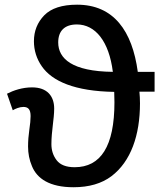

<svg xmlns="http://www.w3.org/2000/svg" viewBox="-20 -785 695 815"><path d="M292 9.8C357.9 9.8 411.6 -5.9 453.1 -37.1C535.6 -99.6 574.2 -211.4 574.2 -346.2C574.2 -364.3 573.2 -380.9 571.8 -396H636.2V-480H564.9C541.5 -653.3 462.9 -765.1 307.1 -765.1C243.7 -765.1 197.3 -750 168 -720.2C138.7 -689.9 124 -653.3 124 -609.9C124 -571.3 135.3 -535.6 157.2 -503.9C201.2 -439.9 298.3 -397.5 464.8 -395C464.8 -383.3 465.8 -362.8 465.8 -351.1C465.8 -164.1 407.7 -75.2 296.9 -75.2C261.2 -75.2 235.8 -85 220.7 -104.5C205.6 -124 198.2 -147 198.2 -172.9C198.2 -229 210 -279.8 210 -324.2C210 -377 180.2 -414.1 116.2 -414.1C74.7 -414.1 37.6 -401.4 9.8 -387.2L34.2 -316.9C44.4 -323.2 63 -331.1 79.1 -331.1C99.1 -331.1 109.9 -321.3 109.9 -292C109.9 -276.9 107.9 -257.3 104.5 -234.4C101.1 -210.9 99.1 -187 99.1 -163.1C99.1 -133.8 104.5 -106 115.7 -79.6C137.2 -26.9 190.4 9.8 292 9.8ZM459 -480C286.1 -481.9 227.1 -536.1 227.1 -605C227.1 -653.3 253.9 -681.2 306.2 -681.2C384.8 -681.2 442.9 -609.4 459 -480Z"/></svg>

Font: Noto Reveo Sans
Style: Regular
Weight: 500
Designer: Monotype Design Team
Foundry: Monotype Imaging Inc.
Version: Version 2.007